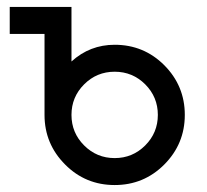

<svg xmlns="http://www.w3.org/2000/svg" viewBox="-20 -520 594 552"><path d="M309.7 -313.8Q361.1 -313.8 397.5 -277.5Q433.8 -241.1 433.8 -189.7Q433.8 -138.2 397.5 -101.9Q361.1 -65.5 309.7 -65.5Q258.2 -65.5 221.9 -101.9Q185.5 -138.2 185.5 -189.7Q185.5 -241.1 221.9 -277.5Q258.2 -313.8 309.7 -313.8ZM309.7 -391.3Q238.3 -391.3 185.5 -343.2V-500H8V-422.5H108V-189.7Q108 -106.1 167.5 -46.7Q226 12 309.7 12Q393.3 12 452 -46.7Q511.3 -106.1 511.3 -189.7Q511.3 -273.3 452 -332.8Q393.3 -391.3 309.7 -391.3Z"/></svg>

Font: Unageo Variable
Style: Regular
Weight: 300
Designer: Richard Sepsi
Foundry: Richard Sepsi
Version: Version 2.200